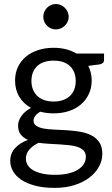

<svg xmlns="http://www.w3.org/2000/svg" viewBox="-20 -753 560 956"><path d="M247 -247.5C229 -247.5 213.2 -250 199.5 -255C185.8 -260 174.3 -267 165 -276C155.7 -285 148.6 -295.8 143.8 -308.2C138.9 -320.8 136.5 -334.5 136.5 -349.5C136.5 -380.5 145.9 -405.2 164.8 -423.5C183.6 -441.8 211 -451 247 -451C282.7 -451 309.9 -441.8 328.8 -423.5C347.6 -405.2 357 -380.5 357 -349.5C357 -334.5 354.7 -320.8 350 -308.2C345.3 -295.8 338.3 -285 329 -276C319.7 -267 308.2 -260 294.5 -255C280.8 -250 265 -247.5 247 -247.5ZM407.5 27.5C407.5 40.8 404 53 397 64C390 75 379.9 84.5 366.8 92.5C353.6 100.5 337.5 106.7 318.5 111C299.5 115.3 278 117.5 254 117.5C229.3 117.5 207.9 115.4 189.8 111.2C171.6 107.1 156.5 101.4 144.5 94.2C132.5 87.1 123.6 78.6 117.8 68.8C111.9 58.9 109 48.3 109 37C109 19.3 114.9 3.9 126.8 -9.2C138.6 -22.4 153.8 -33.3 172.5 -42C189.2 -39.7 206.5 -38 224.5 -37C242.5 -36 260.2 -35 277.8 -34C295.2 -33 311.8 -31.6 327.5 -29.8C343.2 -27.9 356.9 -24.8 368.8 -20.5C380.6 -16.2 390 -10.2 397 -2.5C404 5.2 407.5 15.2 407.5 27.5ZM498 -486.5H360.5C344.8 -495.8 327.5 -502.9 308.5 -507.8C289.5 -512.6 269 -515 247 -515C219 -515 193.2 -511.2 169.8 -503.5C146.2 -495.8 126 -484.9 109 -470.8C92 -456.6 78.8 -439.4 69.2 -419.2C59.8 -399.1 55 -376.7 55 -352C55 -321.3 62 -294.4 76 -271.2C90 -248.1 109.5 -229.5 134.5 -215.5C123.8 -210.2 114.5 -204 106.5 -197C98.5 -190 91.8 -182.6 86.2 -174.8C80.8 -166.9 76.7 -159.1 74 -151.2C71.3 -143.4 70 -135.8 70 -128.5C70 -109.5 74.4 -94.4 83.2 -83.2C92.1 -72.1 104 -63.2 119 -56.5C91.7 -46.2 70.2 -32.3 54.5 -15C38.8 2.3 31 23.5 31 48.5C31 66.2 35.6 83.1 44.8 99.2C53.9 115.4 67.7 129.7 86 142C104.3 154.3 127.3 164.2 155 171.5C182.7 178.8 215 182.5 252 182.5C289 182.5 322.2 177.8 351.8 168.2C381.2 158.8 406.2 146.1 426.5 130.2C446.8 114.4 462.4 96.3 473.2 76C484.1 55.7 489.5 34.7 489.5 13C489.5 -10.3 484.6 -29.3 474.8 -44C464.9 -58.7 452 -70.2 436 -78.5C420 -86.8 401.8 -92.8 381.2 -96.5C360.8 -100.2 339.8 -102.8 318.2 -104.2C296.8 -105.8 275.8 -106.8 255.2 -107.5C234.8 -108.2 216.5 -109.8 200.5 -112.5C184.5 -115.2 171.6 -119.6 161.8 -125.8C151.9 -131.9 147 -141 147 -153C147 -160.7 149.8 -168.2 155.5 -175.8C161.2 -183.2 169.3 -190.3 180 -197C201 -191.3 223.3 -188.5 247 -188.5C274.3 -188.5 299.7 -192.3 323 -200C346.3 -207.7 366.3 -218.7 383 -233C399.7 -247.3 412.8 -264.6 422.2 -284.8C431.8 -304.9 436.5 -327.3 436.5 -352C436.5 -378.7 430.8 -403 419.5 -425L477 -432.5C491 -435.5 498 -442.5 498 -453.5ZM322 -669C322 -677.7 320.2 -685.9 316.8 -693.8C313.2 -701.6 308.6 -708.4 302.8 -714.2C296.9 -720.1 290.2 -724.7 282.5 -728C274.8 -731.3 266.7 -733 258 -733C249.3 -733 241.2 -731.3 233.8 -728C226.2 -724.7 219.7 -720.1 214 -714.2C208.3 -708.4 203.8 -701.6 200.5 -693.8C197.2 -685.9 195.5 -677.7 195.5 -669C195.5 -660.3 197.2 -652.2 200.5 -644.8C203.8 -637.2 208.3 -630.7 214 -625C219.7 -619.3 226.2 -614.8 233.8 -611.5C241.2 -608.2 249.3 -606.5 258 -606.5C266.7 -606.5 274.8 -608.2 282.5 -611.5C290.2 -614.8 296.9 -619.3 302.8 -625C308.6 -630.7 313.2 -637.2 316.8 -644.8C320.2 -652.2 322 -660.3 322 -669Z"/></svg>

Font: LatoLatin
Style: Regular
Weight: 400
Designer: Lukasz Dziedzic with Adam Twardoch and Botio Nikoltchev
Foundry: tyPoland Lukasz Dziedzic
Version: Version 2.015; 2015-08-06; http://www.latofonts.com/